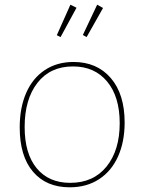

<svg xmlns="http://www.w3.org/2000/svg" viewBox="-20 -792 614 818"><path d="M511 -270Q511 -188 483 -125.5Q455 -63 402 -28.5Q349 6 277 6Q177 6 120.5 -60.5Q64 -127 64 -249Q64 -333 91.5 -396Q119 -459 171 -493.5Q223 -528 293 -528Q393 -528 452 -459.5Q511 -391 511 -270ZM85 -251Q85 -137 136.5 -75Q188 -13 279 -13Q378 -13 434 -82.5Q490 -152 490 -267Q490 -380 436.5 -444.5Q383 -509 291 -509Q194 -509 139.5 -439Q85 -369 85 -251ZM306 -759 238 -634 222 -642 280 -772ZM419 -758 349 -634 333 -643 394 -772Z"/></svg>

Font: Bitter Pro Thin
Style: Regular
Weight: 250
Designer: Sol Matas, and Bitter project Authors
Foundry: Sol Matas
Version: Version 1.010